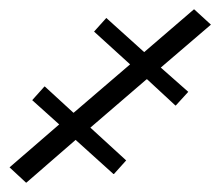

<svg xmlns="http://www.w3.org/2000/svg" viewBox="-29 -203 466 406"><path d="M-8.8 150.9 96.2 60.1 39.1 8.8 64.9 -20H65.9L126 35.2H127L246.1 -66.9L169.9 -136.2L195.8 -165L275.9 -92.8L380.9 -183.1H381.8L417 -150.9L311 -60.1L369.1 -8.8L342.8 20H341.8L282.2 -35.2H280.8L162.1 66.9L237.8 136.2L211.9 165H210.9L130.9 92.8L26.9 183.1H25.9Z"/></svg>

Font: CMU Bright
Style: Roman
Weight: 500
Version: Version 0.7.0